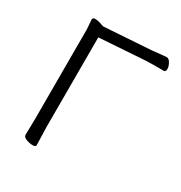

<svg xmlns="http://www.w3.org/2000/svg" viewBox="-169 -834 911 966"><g transform="rotate(30 286.5 -351.5)"><path d="M176 -1Q176 9 157.5 9Q139 9 120 1.5Q101 -6 101 -19L103 -108V-634L99 -685Q99 -699 113 -699Q127 -699 146 -693Q165 -687 166 -686L437 -704Q460 -706 485.5 -709Q511 -712 522.5 -712Q534 -712 544 -694.5Q554 -677 554 -661Q554 -645 541 -645H479Q452 -645 438 -644L173 -626V-107Z"/></g></svg>

Font: LXGW WenKai TC
Style: Regular
Weight: 400
Designer: LXGW / Fontworks Inc.
Foundry: LXGW / Fontworks Inc.
Version: Version 1.330